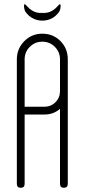

<svg xmlns="http://www.w3.org/2000/svg" viewBox="-20 -893 405 912"><path d="M254 -828Q234 -805 205.5 -798Q177 -791 150 -800Q181 -790 212 -800Q185 -791 156.5 -798Q128 -805 108 -828Q94 -842 94 -865Q94 -881 108 -864Q149 -817 212 -836Q181 -827 150 -836Q213 -817 254 -864Q268 -881 268 -865Q268 -842 254 -828ZM267 -698Q302 -663 302 -611V-20Q302 -1 283 -1Q265 -1 265 -20V-376Q234 -349 191 -349H97V-20Q97 -1 79 -1Q60 -1 60 -20V-611Q60 -662 96 -698Q131 -733 181 -733Q232 -733 267 -698ZM265 -611Q265 -646 240.5 -670.5Q216 -695 181 -695Q146 -695 121.5 -670.5Q97 -646 97 -611V-386H191Q222 -386 243.5 -407.5Q265 -429 265 -460Z"/></svg>

Font: Aaram
Style: Regular
Weight: 400
Designer: Tharique Azeez
Foundry: Tharique Azeez
Version: Version 1.7